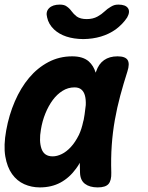

<svg xmlns="http://www.w3.org/2000/svg" viewBox="-25 -805 645 835"><path d="M148 10Q112 10 80.5 -4Q49 -18 27.5 -48Q6 -78 -2 -125Q-10 -172 2 -238Q14 -305 39.5 -364Q65 -423 101.5 -466.5Q138 -510 185.5 -535Q233 -560 289 -560Q336 -560 361 -538Q382 -519 391 -489Q392 -491 393 -494Q404 -527 427.5 -543.5Q451 -560 486 -560Q520 -560 530 -544Q540 -528 529 -494Q512 -441 498 -389Q484 -337 474.5 -283.5Q465 -230 461 -173.5Q457 -117 459 -54Q460 -20 447 -5Q434 10 400 10Q365 10 344.5 -5.5Q324 -21 323 -54Q322 -76 322 -97Q315 -84 306 -72Q277 -32 238 -11Q199 10 148 10ZM204 -125Q223 -125 243.5 -135Q264 -145 283 -165.5Q302 -186 318 -218Q330 -243 337 -277Q338 -280 339 -284L343 -308Q346 -330 348 -348Q349 -372 344.5 -389Q340 -406 329 -415.5Q318 -425 299 -425Q271 -425 247 -410Q223 -395 204.5 -370Q186 -345 172.5 -312Q159 -279 153 -242Q144 -191 155.5 -158Q167 -125 204 -125ZM180 -729Q173 -754 188.5 -769.5Q204 -785 235 -785Q245 -785 252.5 -783Q260 -781 265 -777Q277 -769 286 -756.5Q295 -744 309 -733Q325 -722 352 -722Q379 -722 399 -733Q417 -743 429.5 -755Q442 -767 456 -775Q464 -780 471.5 -782.5Q479 -785 490 -785Q521 -785 531.5 -769.5Q542 -754 528 -729Q509 -700 478 -677Q420 -636 337 -635Q254 -636 210 -677Q186 -700 180 -729Z"/></svg>

Font: Maple Mono NL ExtraBold
Style: Italic
Weight: 800
Italic angle: -10°
Monospace: yes
Designer: subframe7536
Version: Version 7.000